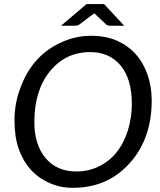

<svg xmlns="http://www.w3.org/2000/svg" viewBox="-20 -897 772 925"><path d="M615.2 -396Q615.2 -516.6 561 -581.5Q506.8 -646 414.6 -646Q295.9 -646 220.7 -553.7Q145.5 -461.4 145.5 -309.1Q145.5 -200.7 199.2 -135.7Q252.9 -71.8 345.7 -70.8Q405.8 -70.8 455.1 -94.7Q555.7 -142.6 595.7 -267.6Q615.2 -330.1 615.2 -396ZM710.9 -413.1Q710.9 -228 603.5 -109.4Q496.1 8.8 329.1 7.8Q269.5 7.8 216.8 -16.1Q110.8 -63.5 69.8 -180.7Q49.8 -238.3 49.8 -318.4Q49.8 -398.4 78.6 -474.6Q136.2 -630.9 276.4 -693.4Q344.7 -724.6 418 -724.6Q491.2 -724.6 544.4 -700.7Q651.4 -652.3 691.4 -535.2Q710.9 -477.5 710.9 -413.1ZM513.2 -772.9Q498.5 -772.9 491.2 -779.3L434.1 -833L362.8 -779.3Q354.5 -772.9 338.9 -772.9H273.9L397 -877.4H481.4L578.6 -772.9Z"/></svg>

Font: Lato-Italic
Style: Italic
Weight: 400
Italic angle: -7°
Designer: Lukasz Dziedzic
Foundry: tyPoland Lukasz Dziedzic
Version: Version 1.104; Western+Polish opensource